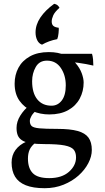

<svg xmlns="http://www.w3.org/2000/svg" viewBox="-20 -741 551 1010"><path d="M215 249Q154 249 115.5 233.5Q77 218 59 188Q41 158 41 114Q41 76 61.5 48Q82 20 119 4L169 8Q145 26 136 46Q127 66 127 93Q127 144 152.5 170Q178 196 239 196Q305 196 342.5 163Q380 130 380 87Q380 61 367.5 46Q355 31 319.5 24Q284 17 215 17Q170 17 141.5 12.5Q113 8 96.5 -2.5Q80 -13 73.5 -29Q67 -45 67 -68Q67 -101 86.5 -132.5Q106 -164 137 -189L174 -163Q154 -146 145.5 -131Q137 -116 137 -105Q137 -87 146.5 -78Q156 -69 187 -66Q218 -63 282 -63Q349 -63 388.5 -52Q428 -41 445.5 -17Q463 7 463 48Q463 82 444.5 117.5Q426 153 393 182.5Q360 212 314.5 230.5Q269 249 215 249ZM239 -139Q192 -139 150 -157Q108 -175 82.5 -211Q57 -247 57 -301Q57 -347 77 -384.5Q97 -422 137.5 -444.5Q178 -467 237 -467Q287 -467 321.5 -450.5Q356 -434 378 -408.5Q400 -383 410 -355.5Q420 -328 420 -307Q420 -261 399.5 -222.5Q379 -184 338.5 -161.5Q298 -139 239 -139ZM251 -185Q284 -185 305 -212.5Q326 -240 326 -292Q326 -345 300 -383.5Q274 -422 227 -422Q187 -422 168 -388.5Q149 -355 149 -314Q149 -252 176 -218.5Q203 -185 251 -185ZM471 -396Q455 -400 432.5 -404Q410 -408 388.5 -411Q367 -414 352 -415L282 -458H464Q468 -445 469.5 -428.5Q471 -412 471 -396ZM201 -506Q184 -512 175.5 -530Q167 -548 167 -570Q167 -611 192.5 -649Q218 -687 265 -721Q276 -719 282.5 -713.5Q289 -708 293 -700Q268 -678 260 -660Q252 -642 252 -628Q252 -612 261 -604.5Q270 -597 289 -595Q290 -588 288 -567Q286 -546 281 -535Q259 -531 238.5 -523.5Q218 -516 201 -506Z"/></svg>

Font: Vollkorn
Style: Regular
Weight: 400
Designer: Friedrich Althausen
Foundry: Friedrich Althausen
Version: Version 5.001